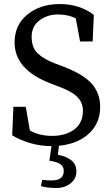

<svg xmlns="http://www.w3.org/2000/svg" viewBox="-20 -704 552 945"><path d="M235.8 184.1Q293.9 183.6 293.9 136.7Q293.9 115.2 276.4 103.5Q258.8 91.8 223.1 86.9L233.4 15.1Q176.8 15.1 126 -0.5Q75.2 -16.1 40 -38.1L45.9 -178.2H106.9L127 -62Q172.4 -35.2 237.3 -35.2Q302.7 -35.2 345.7 -66.9Q388.2 -99.1 388.2 -160.2Q388.2 -221.2 319.3 -255.9Q295.9 -268.1 264.2 -279.8L225.1 -294.9Q51.8 -362.3 51.8 -495.1Q51.8 -581.1 114.7 -632.3Q177.7 -684.1 274.4 -684.1Q371.1 -684.1 441.9 -630.9L436 -500H374L353 -613.8Q315.4 -632.8 264.6 -632.8Q213.9 -632.8 174.8 -604Q135.7 -575.2 135.7 -522.5Q135.7 -469.7 165.5 -441.4Q194.8 -413.1 250 -392.1L290 -377Q389.6 -338.9 430.7 -293Q472.2 -247.1 473.1 -178.2Q473.1 -89.8 406.7 -37.1Q352.1 5.9 270 13.2L265.1 58.1Q303.2 64 329.6 84Q356 104 356 139.6Q356 175.3 327.6 198.2Q299.3 221.2 255.9 221.2Q212.4 221.2 181.2 211.9L188 181.2Q206.1 184.1 235.8 184.1Z"/></svg>

Font: SourceSerifPro-Regular
Style: Regular
Weight: 400
Designer: Frank Grießhammer
Foundry: Adobe Systems Incorporated
Version: Version 1.014;PS Version 1.0;hotconv 1.0.73;makeotf.lib2.5.5